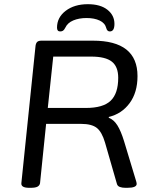

<svg xmlns="http://www.w3.org/2000/svg" viewBox="-20 -894 711 916"><path d="M119 2Q79 2 82 -21L149 -670Q150 -685 156 -692.5Q162 -700 178 -700H423Q636 -700 636 -531Q636 -453 598.5 -402Q561 -351 499 -336V-332Q523 -323 540 -296Q557 -269 572 -220L630 -28Q632 -21 632 -16Q631 2 588 2H578Q563 2 552 -2Q541 -6 538 -16L481 -214Q466 -265 441.5 -284Q417 -303 367 -303H200L171 -20Q169 -9 159 -3.5Q149 2 127 2ZM208 -379H390Q472 -379 508 -413.5Q544 -448 544 -523Q544 -576 513.5 -600Q483 -624 415 -624H234ZM267 -744Q252 -744 252 -762Q252 -811 293.5 -842.5Q335 -874 399 -874Q459 -874 492.5 -847.5Q526 -821 526 -780Q526 -744 504 -744Q491 -744 487 -760Q481 -784 455.5 -796Q430 -808 393 -808Q357 -808 329.5 -796.5Q302 -785 291 -761Q286 -751 280.5 -747.5Q275 -744 267 -744Z"/></svg>

Font: Asap Semi Expanded Semi Expanded Regular
Style: Italic
Weight: 400
Width: 6
Italic angle: -6°
Designer: Pablo Cosgaya
Foundry: Omnibus-Type
Version: Version 3.001; ttfautohint (v1.8.4.7-5d5b)